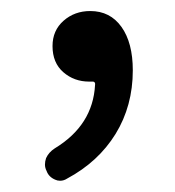

<svg xmlns="http://www.w3.org/2000/svg" viewBox="-20 -145 317 348"><path d="M101.6 178.7Q95.7 182.6 88.9 182.6Q84 182.6 80.1 180.7Q68.4 175.8 64.5 165Q61.5 159.2 61.5 153.3Q61.5 147.5 63.5 141.6Q68.4 130.9 79.1 124Q148.4 82 152.3 8.8Q153.3 2 145.5 2.9Q144.5 2.9 141.6 2.9Q114.3 2.9 94.7 -14.2Q75.2 -31.2 75.2 -61.5Q75.2 -89.8 95.2 -107.4Q115.2 -125 143.6 -125Q179.7 -125 200.2 -96.2Q220.7 -67.4 220.7 -17.6Q220.7 46.9 189.5 97.7Q158.2 148.4 101.6 178.7Z"/></svg>

Font: Gen Jyuu Gothic Regular
Style: Regular
Weight: 400
Designer: [Source Han Sans]
Ryoko NISHIZUKA  (kana & ideographs); Paul D. Hunt (Latin, Greek & Cyrillic); Wenlong ZHANG  (bopomofo
Version: Version 1.002.20150607